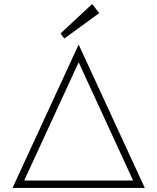

<svg xmlns="http://www.w3.org/2000/svg" viewBox="-20 -932 780 952"><path d="M698 0H42L370 -711ZM100 -37H640L370 -623ZM437 -912 472 -867 299 -741 280 -766Z"/></svg>

Font: Major Mono Display
Style: Regular
Weight: 400
Designer: Emre Parlak
Foundry: Emre Parlak
Version: Version 2.000; ttfautohint (v1.8) -l 8 -r 50 -G 200 -x 14 -D